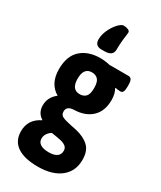

<svg xmlns="http://www.w3.org/2000/svg" viewBox="-241 -846 952 1138"><g transform="rotate(30 235.5 -277.5)"><path d="M35 79Q35 -2 111 -39V-42Q91 -54 80.5 -73.5Q70 -93 70 -118Q70 -174 118 -211Q46 -253 46 -352Q46 -442 95.5 -486.5Q145 -531 228 -531Q259 -531 293 -523H423Q437 -523 443.5 -512Q450 -501 450 -478V-462Q450 -440 444.5 -429.5Q439 -419 427 -419Q409 -419 393 -423L391 -419Q399 -407 403.5 -388.5Q408 -370 408 -349Q408 -272 363.5 -230.5Q319 -189 245 -187Q195 -186 195 -148Q195 -125 214 -116Q233 -107 277 -98Q303 -93 312 -91Q369 -78 402.5 -47.5Q436 -17 436 45Q436 123 380 167.5Q324 212 226 212Q133 212 84 178.5Q35 145 35 79ZM283 -358Q283 -400 267.5 -416.5Q252 -433 226 -433Q170 -433 170 -358Q170 -284 226 -284Q252 -284 267.5 -300Q283 -316 283 -358ZM313 54Q313 35 300 24.5Q287 14 266.5 9Q246 4 199 -3Q182 7 172 22.5Q162 38 162 56Q162 81 182.5 93.5Q203 106 239 106Q276 106 294.5 92.5Q313 79 313 54ZM161 -622Q161 -654 176.5 -687.5Q192 -721 213.5 -744Q235 -767 250 -767Q266 -767 280 -761.5Q294 -756 294 -745Q294 -742 292 -724Q284 -673 284 -622Q284 -578 226 -578H206Q161 -578 161 -622Z"/></g></svg>

Font: Asap Condensed
Style: Bold
Weight: 700
Designer: Pablo Cosgaya
Foundry: Omnibus-Type
Version: Version 1.010; ttfautohint (v1.8)